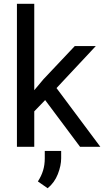

<svg xmlns="http://www.w3.org/2000/svg" viewBox="-20 -770 547 1007"><path d="M399.9 0 216.8 -245.1 159.7 -186V0H68.8V-750H159.7V-296.9L208 -354.5L372.1 -528.3H482.4L276.4 -308.1L506.3 0ZM300.8 21.5V60.1Q300.8 98.6 283.4 143.1Q266.1 187.5 230 217.3L178.7 181.6Q196.8 153.8 205.8 124.5Q214.8 95.2 214.8 61V21.5Z"/></svg>

Font: Vazirmatn RD FD
Style: Regular
Weight: 400
Designer: Saber Rastikerdar
Foundry: Saber Rastikerdar
Version: Version 33.003